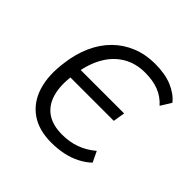

<svg xmlns="http://www.w3.org/2000/svg" viewBox="-137 -619 750 750"><g transform="rotate(45 237.5 -244.5)"><path d="M243 8Q174 8 129 -23.5Q84 -55 66 -112.5Q48 -170 59 -247Q66 -304 87 -350.5Q108 -397 141 -429.5Q174 -462 217.5 -479.5Q261 -497 313 -497Q368 -497 406.5 -481Q445 -465 468 -437L441 -393Q417 -420 385 -432.5Q353 -445 310 -445Q258 -445 219 -422Q180 -399 155.5 -357.5Q131 -316 121 -258L115 -274H364L356 -225H107L118 -238Q109 -176 121.5 -132.5Q134 -89 166.5 -66.5Q199 -44 251 -44Q292 -44 326.5 -56.5Q361 -69 392 -95L413 -51Q393 -32 366.5 -18.5Q340 -5 309 1.5Q278 8 243 8Z"/></g></svg>

Font: Nunito Sans 10pt SemiCondensed Light
Style: Italic
Weight: 300
Width: 4
Italic angle: -9°
Designer: Vernon Adams
Foundry: Vernon Adams
Version: Version 3.101;gftools[0.9.27]